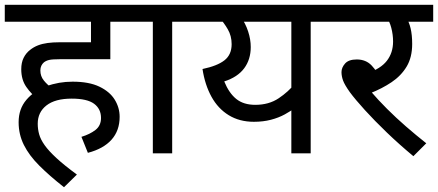

<svg xmlns="http://www.w3.org/2000/svg" viewBox="-20 -642 1834 804"><path d="M137 -229Q112 -247 90.5 -277.5Q69 -308 69 -352Q69 -380 79 -400Q89 -420 106 -433Q121 -445 139 -452Q157 -459 179.5 -462Q202 -465 229 -465H361V-551H0V-622H546V-551H442V-394H230Q199 -394 186 -391Q173 -388 164 -381Q157 -375 153 -366.5Q149 -358 149 -347Q149 -323 163.5 -305Q178 -287 197 -274ZM321 -69Q357 -80 380 -98Q403 -116 403 -148Q403 -186 374 -207.5Q345 -229 280 -229Q211 -229 174.5 -200.5Q138 -172 138 -124Q138 -101 144 -79.5Q150 -58 167 -34Q184 -10 216.5 20Q249 50 302 89L248 142Q187 94 144.5 51.5Q102 9 80 -35Q58 -79 58 -130Q58 -186 90.5 -224Q123 -262 174.5 -281Q226 -300 284 -300Q353 -300 396.5 -279Q440 -258 460.5 -224.5Q481 -191 481 -153Q481 -95 447 -57Q413 -19 348 -2Z M701 -551V0H620V-551H531V-622H804V-551Z M1385 -622V-551H1281V0H1200V-216L1216 -191Q1198 -177 1172.5 -163Q1147 -149 1114.5 -140.5Q1082 -132 1043 -132Q983 -132 938 -159.5Q893 -187 865.5 -237Q838 -287 828 -353Q890 -366 920 -389.5Q950 -413 950 -457Q950 -492 933.5 -520Q917 -548 900 -566L949 -551H790V-622ZM965 -551 988 -572Q1008 -544 1019 -510.5Q1030 -477 1030 -445Q1030 -393 1002.5 -356Q975 -319 919 -301Q939 -252 969.5 -227.5Q1000 -203 1049 -203Q1106 -203 1147 -230.5Q1188 -258 1215 -292L1200 -239V-551Z M1654 -551 1682 -566Q1693 -550 1699.5 -523Q1706 -496 1706 -458Q1706 -402 1683 -363.5Q1660 -325 1620 -298Q1580 -271 1529 -251L1533 -259Q1563 -224 1600.5 -186.5Q1638 -149 1680 -112.5Q1722 -76 1765 -42L1711 12Q1652 -37 1600 -87Q1548 -137 1508 -181Q1468 -225 1445 -256Q1423 -287 1416.5 -305Q1410 -323 1410 -340Q1410 -359 1425 -376Q1440 -393 1474 -393Q1512 -393 1536 -368Q1560 -343 1579 -300L1517 -335Q1574 -354 1600 -387.5Q1626 -421 1626 -468Q1626 -497 1618.5 -525.5Q1611 -554 1600 -565L1645 -551H1370V-622H1794V-551Z"/></svg>

Font: Noto Sans Ambassadori
Style: Regular
Weight: 400
Designer: Monotype Design Team
Foundry: Monotype Imaging Inc.
Version: Version 2.013